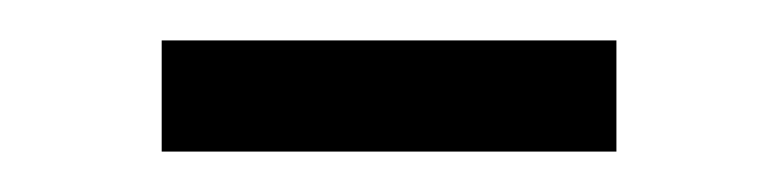

<svg xmlns="http://www.w3.org/2000/svg" viewBox="-20 -318 385 95"><path d="M60 -243V-298H285V-243Z"/></svg>

Font: Hind Variable Light
Style: Regular
Weight: 300
Designer: Manushi Parikh, Satya Rajpurohit
Foundry: Indian Type Foundry
Version: Version 3.000